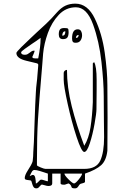

<svg xmlns="http://www.w3.org/2000/svg" viewBox="-20 -961 681 1055"><path d="M150 -53Q158 -68 159.5 -75.5Q161 -83 162 -101Q162 -116 163 -127Q166 -153 170 -290Q171 -325 173.5 -383.5Q176 -442 177 -453Q177 -469 184 -527Q190 -593 190 -600V-607Q189 -611 183 -613Q180 -614 125 -627Q70 -640 70 -670Q70 -675 98 -703Q126 -731 149 -752Q172 -773 183 -784Q244 -839 263 -860Q269 -866 292.5 -892.5Q316 -919 340 -930Q364 -941 394 -941Q462 -941 501.5 -858Q541 -775 555.5 -671.5Q570 -568 570 -493L571 -313L570 -133Q564 -79 536 -53.5Q508 -28 447 -7V40Q445 42 440 44Q435 46 430 47Q423 48 419 51.5Q415 55 411 62Q407 68 403 71Q399 74 392 74Q380 74 376.5 71.5Q373 69 372 64Q369 53 357 47H356Q354 47 345.5 50.5Q337 54 333 54Q313 54 313 47V-7H267V47Q267 61 246 61L237 60Q234 59 226 57Q218 55 210 53Q205 55 200.5 60.5Q196 66 191.5 70Q187 74 180 74Q169 74 164 66Q159 58 156 46Q153 34 151 32Q149 30 138.5 29Q128 28 122 26Q116 24 116 17Q116 2 131.5 -22.5Q147 -47 150 -53ZM230 -33H443Q510 -33 531 -78.5Q552 -124 552 -208L551 -293L550 -433Q550 -507 537.5 -620.5Q525 -734 491 -827.5Q457 -921 397 -921Q342 -921 303 -879.5Q264 -838 243 -779.5Q222 -721 217 -667Q213 -622 212 -603Q194 -393 188.5 -302.5Q183 -212 183 -77V-53Q184 -49 203.5 -41Q223 -33 230 -33ZM333 -807Q350 -807 353.5 -803.5Q357 -800 357 -784Q357 -765 350.5 -755.5Q344 -746 326 -746Q303 -746 303 -772Q303 -791 309.5 -799Q316 -807 333 -807ZM407 -800Q420 -800 425.5 -790Q431 -780 431 -768Q431 -751 422.5 -738.5Q414 -726 396 -726Q384 -726 380 -731.5Q376 -737 376 -750Q376 -800 407 -800ZM322 -765Q332 -765 335.5 -771.5Q339 -778 339 -789Q330 -789 326 -782Q322 -775 322 -765ZM397 -753H400Q406 -753 409 -758Q412 -763 412 -769Q399 -769 397 -753ZM175 -640H180H190Q203 -705 203 -747V-753Q191 -744 179.5 -736Q168 -728 157 -721Q135 -706 115.5 -692Q96 -678 96 -673Q96 -660 117 -660Q125 -660 131.5 -663.5Q138 -667 144 -672Q145 -673 152 -678Q159 -683 169 -683L170 -680Q168 -672 163.5 -662Q159 -652 157 -647Q161 -642 164.5 -641Q168 -640 175 -640ZM348 -577Q348 -482 374 -378Q400 -274 443 -160Q468 -201 477.5 -262.5Q487 -324 490 -400V-613L497 -620Q511 -597 511 -521V-467L510 -360Q510 -339 499.5 -280Q489 -221 473.5 -173.5Q458 -126 443 -126Q428 -126 401 -208Q374 -290 352 -389.5Q330 -489 330 -523V-560Q330 -567 335.5 -572Q341 -577 348 -577ZM177 47Q183 47 192 36.5Q201 26 206 26Q213 26 225 30.5Q237 35 243 35V-7Q243 -7 222 -14Q217 -16 198.5 -21.5Q180 -27 169 -27Q161 -27 155.5 -18Q150 -9 143 7Q157 0 160 0Q171 0 174 17Q177 34 177 47ZM387 47Q395 47 413 24.5Q431 2 431 -7H334Q334 2 356.5 24.5Q379 47 387 47Z"/></svg>

Font: Krikikrak Dingbats
Style: Regular
Weight: 400
Designer: Jenny du Carrois
Foundry: bBox Type GmbH
Version: Version 1.001